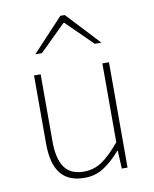

<svg xmlns="http://www.w3.org/2000/svg" viewBox="-83 -783 689 858"><g transform="rotate(-10 262.0 -354.0)"><path d="M232 12Q159 12 123.5 -32.5Q88 -77 88 -170V-478H118V-174Q118 -95 145.5 -55.5Q173 -16 234 -16Q279 -16 316 -41Q353 -66 398 -120V-478H428V0H402L398 -82H396Q360 -40 321 -14Q282 12 232 12ZM110 -570 250 -720H270L410 -570H380L262 -686H258L140 -570Z"/></g></svg>

Font: Source Sans 3 VF
Style: Regular
Weight: 200
Designer: Paul D. Hunt
Foundry: Adobe
Version: Version 3.046;hotconv 1.0.118;makeotfexe 2.5.65603